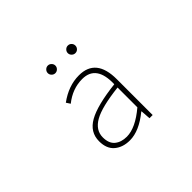

<svg xmlns="http://www.w3.org/2000/svg" viewBox="-146 -1006 1292 1292"><g transform="rotate(-45 500.0 -360.5)"><path d="M450.2 12.7Q383.8 12.7 341.3 -22.9Q298.8 -58.6 298.8 -129.9Q298.8 -216.8 380.4 -262.7Q461.9 -308.6 642.6 -329.1Q648.4 -506.8 514.6 -506.8Q421.9 -506.8 342.8 -443.4L324.2 -471.7Q417 -540 516.6 -540Q678.7 -540 678.7 -340.8V0H648.4L643.6 -70.3H640.6Q539.1 12.7 450.2 12.7ZM453.1 -19.5Q536.1 -19.5 642.6 -109.4V-297.9Q475.6 -279.3 405.3 -239.3Q335 -199.2 335 -130.9Q335 -73.2 367.7 -46.4Q400.4 -19.5 453.1 -19.5ZM440.4 -672.9Q429.7 -662.1 415 -662.1Q400.4 -662.1 389.6 -672.9Q378.9 -683.6 378.9 -698.2Q378.9 -712.9 389.6 -723.6Q400.4 -734.4 415 -734.4Q429.7 -734.4 440.4 -723.6Q451.2 -712.9 451.2 -698.2Q451.2 -683.6 440.4 -672.9ZM605.5 -662.1Q590.8 -662.1 580.1 -672.9Q569.3 -683.6 569.3 -698.2Q569.3 -712.9 580.1 -723.6Q590.8 -734.4 605.5 -734.4Q621.1 -734.4 631.3 -723.6Q641.6 -712.9 641.6 -698.2Q641.6 -683.6 631.3 -672.9Q621.1 -662.1 605.5 -662.1Z"/></g></svg>

Font: Gen Shin Gothic Monospace ExtraLight
Style: Regular
Weight: 200
Designer: [Source Han Sans]
Ryoko NISHIZUKA  (kana & ideographs); Paul D. Hunt (Latin, Greek & Cyrillic); Wenlong ZHANG  (bopomofo
Version: Version 1.002.20150607